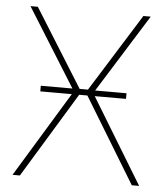

<svg xmlns="http://www.w3.org/2000/svg" viewBox="-51 -735 676 781"><g transform="rotate(5 287.5 -345.0)"><path d="M516 0 297 -360 503 -690H533L327 -360L546 0ZM29 0 248 -360 42 -690H72L278 -360L59 0ZM112 -348V-371H462V-348ZM266 -350V-372H318V-350Z"/></g></svg>

Font: Exo 2 Thin
Style: Regular
Weight: 250
Designer: Natanael Gama
Foundry: Natanael Gama
Version: Version 2.010